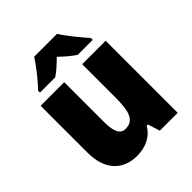

<svg xmlns="http://www.w3.org/2000/svg" viewBox="-212 -899 1042 1042"><g transform="rotate(-45 309.0 -378.0)"><path d="M398 -766H222C197 -724 141 -655 107 -620V-606H224C253 -625 277 -648 309 -679C341 -648 368 -625 397 -606H512V-620C476 -661 426 -721 398 -766ZM558 -553H378V-300C378 -197 364 -138 297 -138C256 -138 240 -176 240 -249V-553H59V-193C59 -56 133 10 237 10C302 10 357 -14 389 -69H399L421 0H558Z"/></g></svg>

Font: Noto Sans Sinhala SemiCondensed Black
Style: Regular
Weight: 900
Width: 4
Designer: Jelle Bosma - Monotype Design Team
Foundry: Monotype Imaging Inc.
Version: Version 2.006